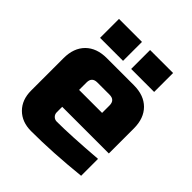

<svg xmlns="http://www.w3.org/2000/svg" viewBox="-202 -862 1004 1004"><g transform="rotate(45 300.0 -360.0)"><path d="M100 -730H270V-590H100ZM330 -730H500V-590H330ZM255 -415Q215 -415 215 -375V-320H385V-375Q385 -415 345 -415ZM540 -10Q347 10 190 10Q122 10 81 -31Q40 -72 40 -140V-380Q40 -455 82.5 -497.5Q125 -540 200 -540H400Q475 -540 517.5 -497.5Q560 -455 560 -380V-195H215V-155Q215 -140 225 -130Q235 -120 250 -120Q349 -120 540 -135Z"/></g></svg>

Font: Russo One
Style: Regular
Weight: 400
Designer: Jovanny lemonad
Foundry: Jovanny Lemonad
Version: Version 1.001